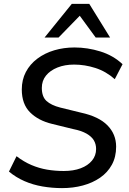

<svg xmlns="http://www.w3.org/2000/svg" viewBox="-20 -958 662 987"><path d="M299 9Q248 9 198.5 0.5Q149 -8 105.5 -27Q62 -46 26 -76L65 -155Q103 -126 142 -109.5Q181 -93 222 -86Q263 -79 308 -79Q358 -79 395 -93Q432 -107 453 -132.5Q474 -158 474 -192Q474 -217 462.5 -236.5Q451 -256 425 -271Q399 -286 354 -295L248 -321Q177 -338 134.5 -380.5Q92 -423 92 -498Q92 -548 113 -588Q134 -628 172 -656.5Q210 -685 259 -699.5Q308 -714 363 -714Q430 -714 496 -693.5Q562 -673 610 -628L570 -551Q525 -591 470.5 -608.5Q416 -626 361 -626Q313 -626 275.5 -611Q238 -596 216.5 -569.5Q195 -543 195 -506Q195 -461 219 -439Q243 -417 290 -405L396 -379Q488 -359 532.5 -313.5Q577 -268 577 -204Q577 -151 555 -111Q533 -71 494.5 -44.5Q456 -18 406 -4.5Q356 9 299 9ZM209 -765 349 -938H439L546 -765H472L390 -877L281 -765Z"/></svg>

Font: Nunito Sans 12pt SemiBold
Style: Italic
Weight: 600
Italic angle: -9°
Designer: Vernon Adams
Foundry: Vernon Adams
Version: Version 3.101;gftools[0.9.27]